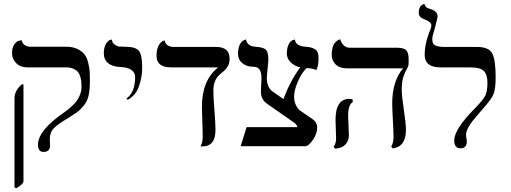

<svg xmlns="http://www.w3.org/2000/svg" viewBox="-20 -766 2679 1006"><path d="M66 220 56 216V-251Q56 -291 94 -324H103V184Q103 198 66 220ZM241 -38Q241 -35 241.5 -23Q242 -11 242 -3Q242 30 208 30Q179 30 179 -8Q179 -83 320 -180Q328 -185 339.5 -194.5Q351 -204 368 -221Q385 -238 396 -262Q407 -286 407 -310Q407 -327 406 -338Q405 -349 400.5 -364.5Q396 -380 388 -389.5Q380 -399 364 -406Q348 -413 325 -413H122Q87 -413 65 -435Q43 -457 43 -488Q43 -517 55.5 -534Q68 -551 81 -553L94 -555Q101 -521 143 -521H329Q363 -521 387.5 -508.5Q412 -496 424 -479.5Q436 -463 442.5 -435.5Q449 -408 450 -390Q451 -372 451 -344Q451 -298 444.5 -267Q438 -236 419.5 -213.5Q401 -191 386 -180Q371 -169 338 -148Q285 -117 263 -95Q241 -73 241 -38Z M649 -243 643 -250Q688 -283 688 -361Q688 -412 609 -415Q568 -417 546 -435.5Q524 -454 524 -487Q524 -517 534.5 -535Q545 -553 555 -556L566 -559Q568 -541 581 -532Q594 -523 605 -522Q616 -521 637 -521Q690 -521 707.5 -500Q725 -479 725 -411Q725 -364 708.5 -315Q692 -266 649 -243Z M1098 -291Q1098 -257 1103.5 -188.5Q1109 -120 1109 -85Q1109 1 1041 1H1030Q1042 -17 1042 -49Q1042 -82 1040 -133.5Q1038 -185 1038 -207Q1038 -346 1123 -413H875Q800 -413 800 -474Q800 -495 804.5 -510.5Q809 -526 815 -534Q821 -542 827 -547Q833 -552 837 -553L842 -554Q851 -520 891 -520H1113Q1183 -520 1183 -458Q1183 -435 1174 -419.5Q1165 -404 1153 -394Q1141 -384 1128.5 -373Q1116 -362 1107 -341.5Q1098 -321 1098 -291Z M1549 -189 1620 -140Q1642 -124 1642 -97Q1642 -67 1621 -35.5Q1600 -4 1583 0H1241L1272 -100H1538Q1538 -109 1523 -122L1377 -224Q1347 -247 1347 -285L1350 -357Q1350 -416 1310 -416Q1272 -416 1249.5 -435Q1227 -454 1227 -485Q1227 -499 1229.5 -511Q1232 -523 1235.5 -530.5Q1239 -538 1243.5 -543.5Q1248 -549 1252.5 -552Q1257 -555 1260.5 -556.5Q1264 -558 1267 -559H1269Q1275 -524 1318 -521Q1357 -519 1371.5 -507Q1386 -495 1386 -454Q1386 -442 1382 -405.5Q1378 -369 1378 -358Q1378 -311 1405 -289L1465 -247Q1501 -343 1553 -413Q1522 -420 1502.5 -440Q1483 -460 1483 -485Q1483 -517 1493.5 -535.5Q1504 -554 1515 -556L1525 -559Q1529 -524 1582 -521Q1598 -520 1607.5 -517.5Q1617 -515 1628 -509.5Q1639 -504 1644 -492Q1649 -480 1649 -462Q1649 -416 1637 -399Q1616 -409 1586 -409Q1561 -385 1541 -339Q1521 -293 1521 -261Q1521 -217 1549 -189Z M1804 -159Q1804 -150 1806 -109Q1808 -68 1808 -58Q1808 -28 1789.5 -8.5Q1771 11 1735 13L1728 2Q1741 -13 1741 -41Q1741 -50 1739.5 -89Q1738 -128 1738 -138Q1738 -248 1811 -248Q1821 -248 1828 -244V-231Q1804 -216 1804 -159ZM2085 -296Q2085 -263 2096 -190.5Q2107 -118 2107 -85Q2107 2 2038 12L2030 2Q2042 -19 2042 -49Q2042 -70 2038.5 -136Q2035 -202 2035 -223Q2035 -341 2092 -408H1797Q1760 -408 1739 -428Q1718 -448 1718 -479Q1718 -500 1722.5 -516Q1727 -532 1733.5 -540Q1740 -548 1747 -553Q1754 -558 1759 -559L1763 -560Q1767 -542 1780.5 -529Q1794 -516 1812 -516H2058Q2096 -516 2108.5 -502.5Q2121 -489 2121 -458V-434Q2121 -419 2112 -405Q2103 -391 2094 -365Q2085 -339 2085 -296Z M2245 -558Q2245 -535 2261.5 -527.5Q2278 -520 2310 -520H2480Q2542 -520 2559.5 -485.5Q2577 -451 2577 -361Q2577 -297 2564.5 -269.5Q2552 -242 2498 -182Q2469 -148 2457.5 -134Q2446 -120 2434 -98.5Q2422 -77 2422 -61Q2422 -53 2424 -41.5Q2426 -30 2426 -25Q2426 11 2393 11Q2360 11 2360 -30Q2360 -90 2471 -201Q2510 -241 2522 -263.5Q2534 -286 2534 -332Q2534 -374 2516 -393.5Q2498 -413 2441 -413H2288Q2205 -413 2205 -479Q2205 -533 2229 -597Q2240 -619 2240 -633Q2240 -651 2208 -663Q2174 -674 2174 -698Q2174 -711 2177 -720.5Q2180 -730 2184.5 -734.5Q2189 -739 2193.5 -741.5Q2198 -744 2201 -745L2204 -746Q2206 -726 2234 -719Q2273 -708 2273 -678Q2273 -676 2264.5 -642.5Q2256 -609 2254 -602Q2245 -577 2245 -558Z"/></svg>

Font: Libertinus Sans
Style: Regular
Weight: 400
Designer: Philipp H. Poll
Foundry: Khaled Hosny
Version: Version 6.1